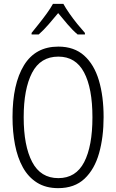

<svg xmlns="http://www.w3.org/2000/svg" viewBox="-20 -967 603 997"><path d="M282 10Q218 10 172.5 -18.5Q127 -47 99 -97.5Q71 -148 58 -215Q45 -282 45 -359Q45 -531 104.5 -628Q164 -725 283 -725Q365 -725 417 -678.5Q469 -632 493.5 -549.5Q518 -467 518 -359Q518 -255 494.5 -171.5Q471 -88 419 -39Q367 10 282 10ZM283 -42Q374 -42 417 -125Q460 -208 460 -358Q460 -509 416.5 -591Q373 -673 283 -673Q190 -673 146.5 -589Q103 -505 103 -358Q103 -210 147 -126Q191 -42 283 -42ZM144 -796Q161 -817 182.5 -844Q204 -871 223.5 -898Q243 -925 255 -947H309Q321 -925 340.5 -897Q360 -869 381.5 -842.5Q403 -816 421 -796V-788H383Q357 -810 331 -840.5Q305 -871 282 -899Q259 -871 232.5 -840.5Q206 -810 181 -788H144Z"/></svg>

Font: Noto Sans Mono SemiCondensed Light
Style: Regular
Weight: 300
Width: 4
Designer: Monotype Design Team
Foundry: Monotype Imaging Inc.
Version: Version 2.014; ttfautohint (v1.8.4.7-5d5b)